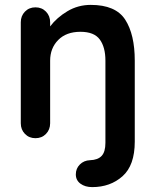

<svg xmlns="http://www.w3.org/2000/svg" viewBox="-20 -565 636 785"><path d="M531 -317V14Q531 111 481 155.5Q431 200 357 200Q328 200 309 186Q290 172 290 148Q290 124 306.5 107.5Q323 91 348 90Q380 89 395.5 72.5Q411 56 411 19V-317Q411 -372 388 -403.5Q365 -435 309 -435Q251 -435 218 -401.5Q185 -368 185 -317V-61Q185 -35 168 -17.5Q151 0 125 0Q99 0 82 -17.5Q65 -35 65 -61V-474Q65 -500 82 -517.5Q99 -535 125 -535Q151 -535 168 -517.5Q185 -500 185 -474V-457Q212 -493 255.5 -519Q299 -545 351 -545Q453 -545 492 -484.5Q531 -424 531 -317Z"/></svg>

Font: Quicksand
Style: Bold
Weight: 700
Version: Version 3.000